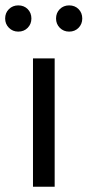

<svg xmlns="http://www.w3.org/2000/svg" viewBox="-43 -707 332 727"><path d="M81.9 0V-486H164V0ZM26.2 -587.3Q5.1 -587.3 -9.2 -601.7Q-23.5 -616.2 -23.5 -636.9Q-23.5 -658.3 -9.2 -672.5Q5.1 -686.6 26.2 -686.6Q47.9 -686.6 61.9 -672.5Q75.9 -658.3 75.9 -636.9Q75.9 -616.2 61.9 -601.7Q47.9 -587.3 26.2 -587.3ZM218.8 -587.3Q197.7 -587.3 183.4 -601.7Q169.2 -616.2 169.2 -636.9Q169.2 -658.3 183.4 -672.5Q197.7 -686.6 218.8 -686.6Q240.5 -686.6 254.5 -672.5Q268.5 -658.3 268.5 -636.9Q268.5 -616.2 254.5 -601.7Q240.5 -587.3 218.8 -587.3Z"/></svg>

Font: Source Sans 3 VF
Style: Regular
Weight: 200
Designer: Paul D. Hunt
Foundry: Adobe
Version: Version 3.046;hotconv 1.0.118;makeotfexe 2.5.65603